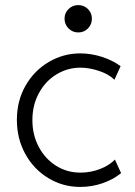

<svg xmlns="http://www.w3.org/2000/svg" viewBox="-20 -735 534 761"><path d="M46.9 -259.8Q46.9 -335.4 81.3 -395.5Q115.7 -455.6 173.6 -489.5Q231.4 -523.4 297.9 -523.4Q340.8 -523.4 383.5 -509.8Q426.3 -496.1 458 -472.7L433.6 -418.9Q411.6 -440.9 372.6 -453.9Q333.5 -466.8 298.8 -466.8Q248 -466.8 204.3 -440.4Q160.6 -414.1 134.5 -366.5Q108.4 -318.8 108.4 -258.8Q108.4 -200.7 133.5 -153.1Q158.7 -105.5 202.1 -78.1Q245.6 -50.8 298.8 -50.8Q339.8 -50.8 376.7 -65.2Q413.6 -79.6 435.5 -102.5L460 -48.8Q428.7 -23.4 386.5 -8.8Q344.2 5.9 297.9 5.9Q229 5.9 171.4 -29.1Q113.8 -64 80.3 -124.8Q46.9 -185.5 46.9 -259.8ZM235.8 -661.1Q235.8 -683.6 251.7 -699.2Q267.6 -714.8 290.5 -714.8Q313 -714.8 328.6 -699.2Q344.2 -683.6 344.2 -661.1Q344.2 -638.2 328.6 -622.3Q313 -606.4 290.5 -606.4Q267.6 -606.4 251.7 -622.3Q235.8 -638.2 235.8 -661.1Z"/></svg>

Font: Reddit Sans Fudge Light
Style: Regular
Weight: 300
Designer: Stephen Hutchings
Foundry: Reddit
Version: Version 1.013